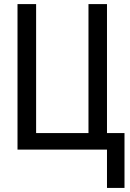

<svg xmlns="http://www.w3.org/2000/svg" viewBox="-20 -734 640 942"><path d="M504.9 -81.1H590.8V188H504.9V0H65.9V-713.9H157.2V-81.1H414.1V-713.9H504.9Z"/></svg>

Font: Apple Sans Adjectives
Style: Regular
Weight: 400
Monospace: yes
Foundry: Apple Sans Adjectives
Version: Version 0.01